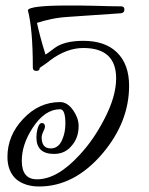

<svg xmlns="http://www.w3.org/2000/svg" viewBox="-20 -515 539 696"><path d="M122 161Q70 161 38 134Q7 105 7 54Q7 -24 64 -84Q121 -145 198 -145Q225 -145 246 -114Q255 -101 260 -87Q265 -73 265 -58Q265 -15 240 13Q216 43 176 43Q112 43 112 -17Q112 -33 116 -48Q122 -69 131 -69Q143 -69 143 -56Q143 -50 137 -38Q131 -26 131 -17Q131 23 164 23Q193 23 206 -10Q217 -35 217 -67Q217 -119 198 -119Q142 -119 98 -51Q59 9 59 68Q59 135 114 135Q188 135 269 46Q296 17 318 -15.5Q340 -48 358 -83Q401 -165 401 -231Q401 -341 282 -341Q221 -341 160 -295Q156 -291 147 -285Q138 -279 124 -269Q124 -258 112 -258Q99 -258 99 -270Q99 -409 81 -478Q87 -495 226 -495Q243 -495 267 -495Q291 -495 323 -494Q355 -493 379 -492.5Q403 -492 419 -492Q431 -492 431 -480Q431 -469 419 -467L230 -454Q196 -452 167 -446Q138 -440 114 -432Q119 -409 126.5 -380.5Q134 -352 145 -317Q150 -320 158 -326Q166 -332 178 -341Q213 -367 282 -367Q361 -367 404 -325Q448 -282 448 -204Q448 -73 352 41Q250 161 122 161Z"/></svg>

Font: Ole
Style: Regular
Weight: 400
Designer: Robert E. Leuschke
Foundry: Robert E. Leuschke
Version: Version 1.010; ttfautohint (v1.8.3)